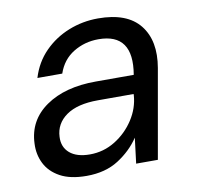

<svg xmlns="http://www.w3.org/2000/svg" viewBox="-65 -583 682 662"><g transform="rotate(-10 276.0 -252.0)"><path d="M187 12Q130 12 94.5 -7.5Q59 -27 43 -59Q27 -91 29 -129Q32 -210 99 -256.5Q166 -303 274 -303H407Q431 -445 308 -445Q260 -445 220.5 -421Q181 -397 165 -350H78Q94 -403 130.5 -440Q167 -477 216 -496.5Q265 -516 319 -516Q421 -516 465 -460.5Q509 -405 493 -312L438 0H362L373 -89Q345 -47 299 -17.5Q253 12 187 12ZM211 -59Q259 -59 299.5 -84Q340 -109 366 -149Q392 -189 395 -234V-238H270Q198 -238 159 -210.5Q120 -183 118 -137Q116 -101 140.5 -80Q165 -59 211 -59Z"/></g></svg>

Font: DM Sans Italic
Style: Regular
Weight: 400
Italic angle: -10°
Designer: Colophon Foundry, Jonny Pinhorn
Foundry: Colophon Foundry
Version: Version 4.004; ttfautohint (v1.8.4.7-5d5b)